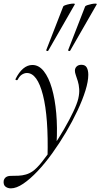

<svg xmlns="http://www.w3.org/2000/svg" viewBox="-78 -751 551 1052"><path d="M-18.2 281Q-36.2 281 -48.3 271.3Q-60.4 261.6 -57.8 239.4Q-51.4 212.6 -18.2 212.6Q2.8 212.6 23.4 211.7Q44 210.8 63.6 205.2Q83.2 199.6 100.6 187.6Q122.6 172.6 151.8 136.1Q181 99.6 213 52.3Q245 5 273.9 -45Q302.8 -95 323.6 -138.9Q344.4 -182.8 351 -211Q357.6 -239.8 355.9 -263.7Q354.2 -287.6 348.3 -306.4Q342.4 -325.2 337.4 -339.4Q332.4 -353.6 332.4 -363.4Q332.4 -377.6 342 -386.8Q351.6 -396 368 -396Q389 -396 397.4 -380.9Q405.8 -365.8 405.8 -341.2Q405.8 -305.2 390.1 -254.7Q374.4 -204.2 346.7 -145.2Q319 -86.2 283.6 -26.4Q248.2 33.4 208.4 88.7Q168.6 144 127.8 187.1Q87 230.2 49.4 255.6Q11.8 281 -18.2 281ZM182.4 113.4Q188.2 -108.4 157.4 -229.7Q126.6 -351 69.4 -351Q56.4 -351 42.8 -342.8Q29.2 -334.6 18.8 -314.4Q16.8 -310.4 11.3 -311.9Q5.8 -313.4 6.8 -317.4Q25.6 -355.4 49 -375.2Q72.4 -395 99.6 -395Q135 -395 162 -360.9Q189 -326.8 206.2 -267.4Q223.4 -208 230.2 -130.4Q237 -52.8 232 35.2ZM186.2 -473Q184.2 -470 179.2 -472Q174.2 -474 175.2 -476L268.6 -716Q270.4 -719.4 280.9 -723Q291.4 -726.6 303.9 -729Q316.4 -731.4 325.2 -731.3Q334 -731.2 331.8 -727ZM306.2 -473Q304.2 -470 299.2 -472Q294.2 -474 295.2 -476L388.6 -716Q390.6 -719.4 401.1 -723Q411.6 -726.6 424 -729Q436.4 -731.4 445.3 -731.3Q454.2 -731.2 452 -727Z"/></svg>

Font: Cormorant Garamond Light
Style: Italic
Weight: 300
Italic angle: -10°
Designer: Christian Thalmann (Catharsis Fonts)
Foundry: Catharsis Fonts
Version: Version 4.001